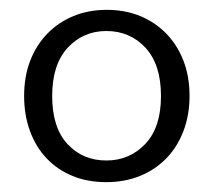

<svg xmlns="http://www.w3.org/2000/svg" viewBox="-20 -717 434 390"><path d="M29 -522Q29 -562 41.5 -594Q54 -626 76.5 -649Q99 -672 129.5 -684.5Q160 -697 197 -697Q234 -697 264.5 -684.5Q295 -672 317.5 -649Q340 -626 352.5 -594Q365 -562 365 -522Q365 -483 352.5 -450.5Q340 -418 317.5 -395Q295 -372 264 -359.5Q233 -347 196 -347Q158 -347 127.5 -359.5Q97 -372 75 -395Q53 -418 41 -450.5Q29 -483 29 -522ZM307 -522Q307 -586 275.5 -620Q244 -654 196 -654Q149 -654 117.5 -620Q86 -586 86 -522Q86 -458 117 -424.5Q148 -391 196 -391Q243 -391 275 -424.5Q307 -458 307 -522Z"/></svg>

Font: SVN-Poppins Light
Style: Regular
Weight: 300
Designer: Ninad Kale (Devanagari), Jonny Pinhorn (Latin)
Foundry: Indian Type Foundry
Version: Version 3.002 2017; ttfautohint (v1.8.3)